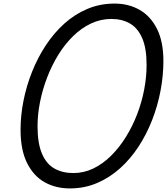

<svg xmlns="http://www.w3.org/2000/svg" viewBox="-20 -1035 934 1074"><path d="M371 19Q292 19 230 -15.5Q168 -50 131.5 -123Q95 -196 95 -309Q95 -389 111.5 -472Q128 -555 159.5 -634Q191 -713 236.5 -782Q282 -851 340.5 -903.5Q399 -956 469.5 -985.5Q540 -1015 621 -1015Q700 -1015 761.5 -979.5Q823 -944 858.5 -873Q894 -802 894 -693Q894 -612 878 -527.5Q862 -443 831 -363.5Q800 -284 755 -215Q710 -146 651.5 -93.5Q593 -41 522.5 -11Q452 19 371 19ZM390 -67Q449 -67 502 -92.5Q555 -118 601 -163.5Q647 -209 684 -268.5Q721 -328 747 -395.5Q773 -463 786.5 -534Q800 -605 800 -672Q800 -765 775.5 -821.5Q751 -878 707 -903.5Q663 -929 603 -929Q543 -929 489 -903.5Q435 -878 389 -833Q343 -788 306.5 -729Q270 -670 244 -602.5Q218 -535 204 -465Q190 -395 190 -329Q190 -233 215 -175Q240 -117 285 -92Q330 -67 390 -67Z"/></svg>

Font: Playwrite AU QLD
Style: Regular
Weight: 400
Designer: Veronika Burian, José Scaglione
Foundry: TypeTogether
Version: Version 1.002